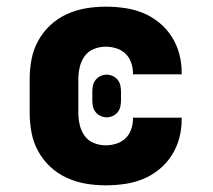

<svg xmlns="http://www.w3.org/2000/svg" viewBox="-20 -548 640 576"><path d="M297 8Q267 8 237.5 3Q208 -2 180.5 -14.5Q153 -27 131 -47.5Q109 -68 94.5 -94.5Q80 -121 74.5 -150.5Q69 -180 69 -210V-310Q69 -340 74.5 -369.5Q80 -399 94.5 -425.5Q109 -452 131 -472.5Q153 -493 180.5 -505.5Q208 -518 237.5 -523Q267 -528 297 -528Q325 -528 353.5 -524Q382 -520 408 -509.5Q434 -499 456.5 -481Q479 -463 494.5 -439Q510 -415 517.5 -387.5Q525 -360 525 -332V-325H379V-328Q379 -344 373.5 -360Q368 -376 356.5 -387Q345 -398 329 -403Q313 -408 297 -408Q279 -408 261.5 -401Q244 -394 233.5 -379Q223 -364 219 -346Q215 -328 215 -310V-210Q215 -192 219 -174Q223 -156 233.5 -141Q244 -126 261.5 -119Q279 -112 297 -112Q313 -112 329 -117Q345 -122 356.5 -133Q368 -144 373.5 -160Q379 -176 379 -192V-195H525V-188Q525 -160 517.5 -132.5Q510 -105 494.5 -81Q479 -57 456.5 -39Q434 -21 408 -10.5Q382 0 353.5 4Q325 8 297 8ZM300 -196Q291 -196 282 -200Q273 -204 267 -211.5Q261 -219 259 -228Q257 -237 257 -247V-273Q257 -283 259 -292Q261 -301 267 -308.5Q273 -316 282 -320Q291 -324 300 -324Q309 -324 318 -320Q327 -316 333 -308.5Q339 -301 341 -292Q343 -283 343 -273V-247Q343 -237 341 -228Q339 -219 333 -211.5Q327 -204 318 -200Q309 -196 300 -196Z"/></svg>

Font: Iosevka Aile Heavy
Style: Regular
Weight: 900
Designer: Belleve Invis
Foundry: Belleve Invis
Version: Version 31.1.0; ttfautohint (v1.8.4)